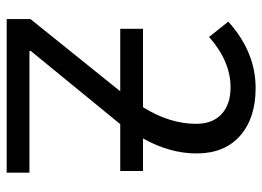

<svg xmlns="http://www.w3.org/2000/svg" viewBox="-128 -678 805 590"><g transform="rotate(90 275.0 -382.5)"><path d="M250 -765Q343 -765 397 -717Q451 -669 451 -584Q451 -501 405 -419H505V-349H361L136 -74V-70H510V0H38V-73L260 -349H68V-419H309Q360 -501 360 -582Q360 -633 330 -660.5Q300 -688 248 -688Q168 -688 93 -622L46 -681Q139 -765 250 -765Z"/></g></svg>

Font: Advent Sans Logo
Style: Regular
Weight: 400
Designer: Types & Symbols
Foundry: Types & Symbols
Version: Version 1.002